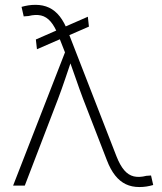

<svg xmlns="http://www.w3.org/2000/svg" viewBox="-20 -753 656 779"><path d="M129.9 -553.2 125.5 -592.8 336.4 -685.1 340.8 -645ZM33.2 0 243.7 -540.5 216.8 -608.9Q202.6 -645.5 185.5 -665.3Q168.5 -685.1 146.5 -690.2Q124.5 -695.3 95.7 -688L76.2 -686.5L67.4 -725.1Q81.1 -729 95 -731.2Q108.9 -733.4 124 -733.4Q154.8 -733.4 179.2 -721.9Q203.6 -710.4 222.4 -686.5Q241.2 -662.6 255.9 -624.5L452.6 -118.7Q466.8 -82.5 483.9 -62.5Q501 -42.5 522.9 -37.4Q544.9 -32.2 573.7 -39.6L592.8 -41L601.6 -2.4Q588.4 1.5 574.5 3.7Q560.5 5.9 545.4 5.9Q514.6 5.9 490.5 -5.6Q466.3 -17.1 447.3 -41Q428.2 -64.9 413.6 -103L316.9 -352.5Q301.3 -394 287.4 -434.6Q273.4 -475.1 258.8 -515.6H272.5Q258.8 -475.6 245.1 -434.8Q231.4 -394 215.8 -352.5L80.6 0Z"/></svg>

Font: Inter 20pt ExtraLight
Style: Regular
Weight: 250
Version: Version 4.001;git-66647c0bb